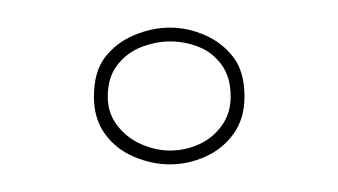

<svg xmlns="http://www.w3.org/2000/svg" viewBox="-20 -104 245 139"><path d="M103 -84Q116 -84 128.5 -78.5Q141 -73 149 -62.5Q157 -52 157 -34Q157 -18 149 -7Q141 4 128.5 9.5Q116 15 103 15Q90 15 77 9.5Q64 4 56 -7Q48 -18 48 -34Q48 -52 56 -62.5Q64 -73 77 -78.5Q90 -84 103 -84ZM103 5Q114 5 124 0.5Q134 -4 140.5 -13Q147 -22 147 -34Q147 -48 140.5 -57Q134 -66 124 -70Q114 -74 103 -74Q93 -74 82.5 -70Q72 -66 65 -57Q58 -48 58 -34Q58 -22 65 -13Q72 -4 82.5 0.5Q93 5 103 5Z"/></svg>

Font: Kalnia Glaze Thin ExtraLight
Style: Regular
Weight: 250
Version: Version 1.110